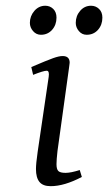

<svg xmlns="http://www.w3.org/2000/svg" viewBox="-20 -637 373 662"><path d="M83 -558.1Q83 -581.5 98.4 -599.4Q113.8 -617.2 136.2 -617.2Q152.3 -617.2 163.6 -606.2Q174.8 -595.2 174.8 -576.2Q174.8 -551.3 159.7 -534.2Q144.5 -517.1 121.1 -517.1Q105 -517.1 94 -529.8Q83 -542.5 83 -558.1ZM87.9 -405.8Q142.6 -429.2 163.1 -436.5Q183.6 -443.8 195.8 -443.8Q220.2 -443.8 220.2 -420.9Q220.2 -419.4 219.7 -416.7Q219.2 -414.1 218.8 -409.4Q218.3 -404.8 217.8 -401.9L178.2 -116.2Q174.8 -85.9 174.8 -70.8Q174.8 -53.2 181.4 -47.1Q188 -41 206.1 -41Q224.6 -41 254.9 -50.8L262.2 -26.9Q201.7 4.9 154.8 4.9Q127.9 4.9 116 -9.8Q104 -24.4 104 -54.2Q104 -72.8 109.9 -113.8L147.9 -372.1Q150.9 -393.1 141.1 -393.1Q129.9 -393.1 94.2 -378.9ZM241.2 -558.1Q241.2 -582 256.3 -599.6Q271.5 -617.2 293.9 -617.2Q310.1 -617.2 321.5 -606.2Q333 -595.2 333 -576.2Q333 -551.3 317.9 -534.2Q302.7 -517.1 278.8 -517.1Q262.7 -517.1 252 -529.8Q241.2 -542.5 241.2 -558.1Z"/></svg>

Font: Dehuti Alt
Style: Italic
Weight: 400
Version: Version 1.2